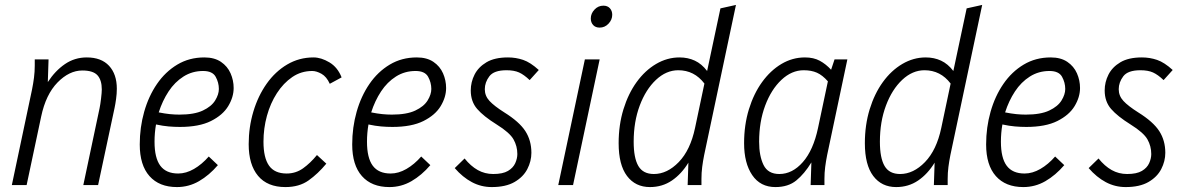

<svg xmlns="http://www.w3.org/2000/svg" viewBox="-20 -751 4833 779"><path d="M28 0 110 -388Q115 -413 118 -436.5Q121 -460 121 -485V-510H177L174 -418Q204 -464 243.5 -491Q283 -518 332 -518Q391 -518 422.5 -484Q454 -450 454 -391Q454 -371 451 -349.5Q448 -328 445 -314L378 0H318L384 -312Q387 -326 390 -351Q393 -376 393 -388Q393 -426 375.5 -445.5Q358 -465 314 -465Q261 -465 213.5 -416.5Q166 -368 147 -278L88 0Z M547 -165Q547 -234 565 -297.5Q583 -361 617 -410.5Q651 -460 699.5 -489Q748 -518 809 -518Q850 -518 876.5 -500Q903 -482 915.5 -453.5Q928 -425 928 -394Q928 -357 906 -320.5Q884 -284 836 -260Q788 -236 710 -236Q687 -236 664 -238Q641 -240 613 -246Q607 -212 607 -176Q607 -110 630.5 -78.5Q654 -47 703 -47Q735 -47 767 -65.5Q799 -84 827 -116L864 -81Q829 -40 787.5 -16Q746 8 698 8Q626 8 586.5 -36.5Q547 -81 547 -165ZM804 -463Q760 -463 724.5 -440.5Q689 -418 664 -380Q639 -342 624 -295Q649 -290 669 -288Q689 -286 708 -286Q768 -286 803 -302.5Q838 -319 853 -343.5Q868 -368 868 -390Q868 -416 855 -439.5Q842 -463 804 -463Z M989 -166Q989 -235 1008 -298.5Q1027 -362 1062 -411.5Q1097 -461 1145.5 -489.5Q1194 -518 1252 -518Q1283 -518 1316.5 -498Q1350 -478 1366 -437L1318 -411Q1305 -440 1284.5 -451.5Q1264 -463 1247 -463Q1202 -463 1166 -438.5Q1130 -414 1103.5 -373Q1077 -332 1063 -281Q1049 -230 1049 -176Q1049 -111 1071.5 -79Q1094 -47 1143 -47Q1180 -47 1209.5 -68Q1239 -89 1266 -122L1304 -87Q1270 -46 1232 -19Q1194 8 1138 8Q1065 8 1027 -37.5Q989 -83 989 -166Z M1409 -165Q1409 -234 1427 -297.5Q1445 -361 1479 -410.5Q1513 -460 1561.5 -489Q1610 -518 1671 -518Q1712 -518 1738.5 -500Q1765 -482 1777.5 -453.5Q1790 -425 1790 -394Q1790 -357 1768 -320.5Q1746 -284 1698 -260Q1650 -236 1572 -236Q1549 -236 1526 -238Q1503 -240 1475 -246Q1469 -212 1469 -176Q1469 -110 1492.5 -78.5Q1516 -47 1565 -47Q1597 -47 1629 -65.5Q1661 -84 1689 -116L1726 -81Q1691 -40 1649.5 -16Q1608 8 1560 8Q1488 8 1448.5 -36.5Q1409 -81 1409 -165ZM1666 -463Q1622 -463 1586.5 -440.5Q1551 -418 1526 -380Q1501 -342 1486 -295Q1511 -290 1531 -288Q1551 -286 1570 -286Q1630 -286 1665 -302.5Q1700 -319 1715 -343.5Q1730 -368 1730 -390Q1730 -416 1717 -439.5Q1704 -463 1666 -463Z M1825 -69 1865 -108Q1890 -77 1918.5 -61Q1947 -45 1981 -45Q2020 -45 2041 -57.5Q2062 -70 2070.5 -89Q2079 -108 2079 -126Q2079 -158 2063.5 -185.5Q2048 -213 1995 -246Q1942 -279 1916 -309Q1890 -339 1890 -384Q1890 -418 1905.5 -448.5Q1921 -479 1954 -498.5Q1987 -518 2041 -518Q2073 -518 2102.5 -508Q2132 -498 2166 -467L2129 -426Q2106 -448 2086 -457Q2066 -466 2035 -466Q1984 -466 1965.5 -441.5Q1947 -417 1947 -389Q1947 -362 1966 -341.5Q1985 -321 2026 -295Q2087 -257 2111.5 -219Q2136 -181 2136 -131Q2136 -97 2119.5 -65Q2103 -33 2067.5 -12.5Q2032 8 1975 8Q1932 8 1894.5 -12Q1857 -32 1825 -69Z M2377 -676Q2377 -696 2392 -712Q2407 -728 2428 -728Q2445 -728 2454.5 -717.5Q2464 -707 2464 -691Q2464 -671 2449 -655Q2434 -639 2413 -639Q2396 -639 2386.5 -649.5Q2377 -660 2377 -676ZM2245 0 2353 -510H2413L2305 0Z M2490 -170Q2490 -244 2509.5 -307.5Q2529 -371 2563 -418Q2597 -465 2642 -491.5Q2687 -518 2737 -518Q2771 -518 2799 -505Q2827 -492 2849 -463L2903 -717L2966 -731L2837 -122Q2832 -97 2829 -73.5Q2826 -50 2826 -25V0H2770L2773 -91Q2745 -45 2706 -18.5Q2667 8 2617 8Q2558 8 2524 -37Q2490 -82 2490 -170ZM2551 -176Q2551 -110 2570 -77.5Q2589 -45 2633 -45Q2687 -45 2734 -93.5Q2781 -142 2800 -232L2838 -412Q2797 -466 2732 -466Q2683 -466 2641.5 -427Q2600 -388 2575.5 -322.5Q2551 -257 2551 -176Z M2999 -170Q2999 -244 3018.5 -307.5Q3038 -371 3072 -418Q3106 -465 3150.5 -491.5Q3195 -518 3246 -518Q3281 -518 3306 -504.5Q3331 -491 3352 -468L3366 -510H3418L3336 -122Q3331 -97 3328 -73.5Q3325 -50 3325 -25V0H3269L3272 -92Q3244 -46 3211 -19Q3178 8 3126 8Q3065 8 3032 -40.5Q2999 -89 2999 -170ZM3060 -176Q3060 -118 3078 -81.5Q3096 -45 3142 -45Q3195 -45 3237.5 -93.5Q3280 -142 3299 -232L3339 -421Q3317 -446 3294.5 -456Q3272 -466 3241 -466Q3192 -466 3150.5 -427Q3109 -388 3084.5 -322.5Q3060 -257 3060 -176Z M3489 -170Q3489 -244 3508.5 -307.5Q3528 -371 3562 -418Q3596 -465 3641 -491.5Q3686 -518 3736 -518Q3770 -518 3798 -505Q3826 -492 3848 -463L3902 -717L3965 -731L3836 -122Q3831 -97 3828 -73.5Q3825 -50 3825 -25V0H3769L3772 -91Q3744 -45 3705 -18.5Q3666 8 3616 8Q3557 8 3523 -37Q3489 -82 3489 -170ZM3550 -176Q3550 -110 3569 -77.5Q3588 -45 3632 -45Q3686 -45 3733 -93.5Q3780 -142 3799 -232L3837 -412Q3796 -466 3731 -466Q3682 -466 3640.5 -427Q3599 -388 3574.5 -322.5Q3550 -257 3550 -176Z M3981 -165Q3981 -234 3999 -297.5Q4017 -361 4051 -410.5Q4085 -460 4133.5 -489Q4182 -518 4243 -518Q4284 -518 4310.5 -500Q4337 -482 4349.5 -453.5Q4362 -425 4362 -394Q4362 -357 4340 -320.5Q4318 -284 4270 -260Q4222 -236 4144 -236Q4121 -236 4098 -238Q4075 -240 4047 -246Q4041 -212 4041 -176Q4041 -110 4064.5 -78.5Q4088 -47 4137 -47Q4169 -47 4201 -65.5Q4233 -84 4261 -116L4298 -81Q4263 -40 4221.5 -16Q4180 8 4132 8Q4060 8 4020.5 -36.5Q3981 -81 3981 -165ZM4238 -463Q4194 -463 4158.5 -440.5Q4123 -418 4098 -380Q4073 -342 4058 -295Q4083 -290 4103 -288Q4123 -286 4142 -286Q4202 -286 4237 -302.5Q4272 -319 4287 -343.5Q4302 -368 4302 -390Q4302 -416 4289 -439.5Q4276 -463 4238 -463Z M4397 -69 4437 -108Q4462 -77 4490.5 -61Q4519 -45 4553 -45Q4592 -45 4613 -57.5Q4634 -70 4642.5 -89Q4651 -108 4651 -126Q4651 -158 4635.5 -185.5Q4620 -213 4567 -246Q4514 -279 4488 -309Q4462 -339 4462 -384Q4462 -418 4477.5 -448.5Q4493 -479 4526 -498.5Q4559 -518 4613 -518Q4645 -518 4674.5 -508Q4704 -498 4738 -467L4701 -426Q4678 -448 4658 -457Q4638 -466 4607 -466Q4556 -466 4537.5 -441.5Q4519 -417 4519 -389Q4519 -362 4538 -341.5Q4557 -321 4598 -295Q4659 -257 4683.5 -219Q4708 -181 4708 -131Q4708 -97 4691.5 -65Q4675 -33 4639.5 -12.5Q4604 8 4547 8Q4504 8 4466.5 -12Q4429 -32 4397 -69Z"/></svg>

Font: Radio Canada Condensed Light
Style: Italic
Weight: 300
Width: 3
Italic angle: -12°
Designer: Charles Daoud, Etienne Aubert Bonn, Alexandre Saumier Demers, Jacques Le Bailly
Foundry: Radio-Canada
Version: Version 2.104; ttfautohint (v1.8.4.7-5d5b);gftools[0.9.28.de